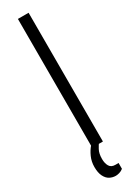

<svg xmlns="http://www.w3.org/2000/svg" viewBox="-228 -702 641 886"><g transform="rotate(-30 92.5 -259.5)"><path d="M64 0V-686H121V0ZM94 167Q77 167 62 159Q47 151 37.5 132Q28 113 28 83Q28 54 39 29.5Q50 5 65 -12H105V-8Q97 2 87 20.5Q77 39 77 68Q77 91 86 106.5Q95 122 117 122H134V153Q124 161 113 164Q102 167 94 167Z"/></g></svg>

Font: Archivo ExtraCondensed ExtraLight
Style: Regular
Weight: 250
Width: 2
Designer: Hector Gatti
Foundry: Omnibus-Type
Version: Version 2.001